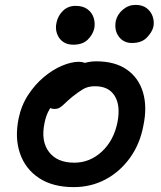

<svg xmlns="http://www.w3.org/2000/svg" viewBox="-20 -754 660 786"><path d="M282 12Q196 12 140 -25Q84 -62 62 -125.5Q40 -189 56 -268Q67 -322 95 -365Q123 -408 159.5 -438.5Q196 -469 234 -485Q272 -501 303 -501Q316 -501 326.5 -497Q337 -493 343 -485Q349 -477 346 -463Q340 -437 326 -417Q312 -397 277 -384Q245 -370 221.5 -351Q198 -332 183 -307Q168 -282 162 -249Q147 -176 180.5 -132Q214 -88 284 -88Q348 -88 397 -133.5Q446 -179 461 -254Q474 -322 449.5 -361.5Q425 -401 369 -401Q340 -401 320 -389Q300 -377 275 -357Q257 -342 246 -331Q235 -320 225.5 -314Q216 -308 202 -308Q186 -308 176 -320.5Q166 -333 172 -360Q176 -384 196.5 -409.5Q217 -435 246 -456Q275 -477 308 -490Q341 -503 373 -503Q451 -503 499.5 -469Q548 -435 565.5 -375.5Q583 -316 567 -240Q553 -164 511.5 -107Q470 -50 411 -19Q352 12 282 12ZM520 -578Q486 -578 466.5 -604Q447 -630 454 -668Q460 -695 483 -714.5Q506 -734 535 -734Q563 -734 580.5 -720.5Q598 -707 605 -686.5Q612 -666 608 -645Q603 -623 581.5 -600.5Q560 -578 520 -578ZM280 -571Q255 -571 238 -583Q221 -595 213.5 -616Q206 -637 211 -660Q217 -690 238 -710Q259 -730 289 -730Q320 -730 338.5 -716Q357 -702 363.5 -681Q370 -660 366 -638Q360 -612 339 -591.5Q318 -571 280 -571Z"/></svg>

Font: Shantell Sans Medium
Style: Italic
Weight: 500
Italic angle: -11°
Designer: Stephen Nixon, Anya Danilova, Shantell Martin
Foundry: Arrow Type
Version: Version 1.011;[c5ecc13dd]